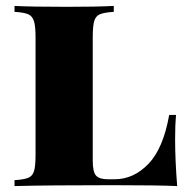

<svg xmlns="http://www.w3.org/2000/svg" viewBox="-20 -628 639 648"><path d="M364 -588Q332 -586 317.5 -580Q303 -574 298 -557Q293 -540 293 -502V-86Q293 -47 304.5 -35Q316 -23 344 -23H367Q431 -23 481 -75Q531 -127 551 -240H574Q571 -207 571 -158Q571 -88 578 0Q513 -3 359 -3Q139 -3 29 0V-20Q61 -22 75.5 -28Q90 -34 95 -51Q100 -68 100 -106V-502Q100 -540 94.5 -557Q89 -574 75 -580Q61 -586 29 -588V-608Q86 -605 207 -605Q308 -605 364 -608Z"/></svg>

Font: Playfair Display SC Black
Style: Regular
Weight: 900
Designer: Claus Eggers Sørensen
Foundry: Claus Eggers Sørensen
Version: Version 1.200; ttfautohint (v1.6)